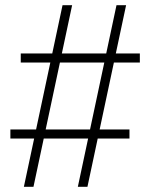

<svg xmlns="http://www.w3.org/2000/svg" viewBox="-20 -720 579 740"><path d="M280 0 429 -700H466L317 0ZM20 -186V-221H479V-186ZM72 0 221 -700H258L109 0ZM60 -479V-514H519V-479Z"/></svg>

Font: REM Medium Thin
Style: Regular
Weight: 250
Version: Version 1.005;gftools[0.9.28]